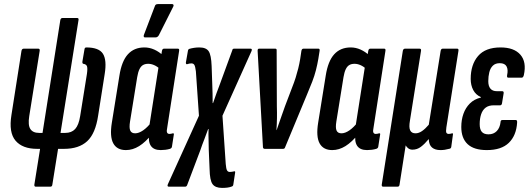

<svg xmlns="http://www.w3.org/2000/svg" viewBox="-20 -728 2586 939"><path d="M155 185Q147 185 148 175L176 0H162Q90 0 56 -40Q22 -80 36 -166L85 -479Q87 -490 96 -490H167Q176 -490 174 -479L123 -160Q116 -116 128.5 -97Q141 -78 171 -78H188L275 -630Q277 -640 286 -640H357Q366 -640 364 -630L276 -78H299Q330 -78 347.5 -97Q365 -116 372 -160L405 -366Q409 -393 405.5 -403.5Q402 -414 387 -416Q382 -418 383 -427L393 -486Q394 -496 402 -496Q464 -496 483.5 -465Q503 -434 492 -366L460 -163Q447 -75 406.5 -37.5Q366 0 293 0H264L236 175Q235 185 226 185Z M596 6Q552 6 534 -27Q516 -60 527 -128L564 -358Q575 -429 605.5 -462.5Q636 -496 686 -496Q711 -496 734.5 -485.5Q758 -475 778 -456L764 -389Q749 -403 734 -409.5Q719 -416 705 -416Q690 -416 679.5 -410Q669 -404 662 -389.5Q655 -375 651 -351L616 -134Q611 -103 617 -89.5Q623 -76 641 -76Q659 -76 680 -90.5Q701 -105 721 -131L725 -74Q692 -33 660.5 -13.5Q629 6 596 6ZM766 6Q697 6 710 -79L713 -97L709 -104L758 -417L766 -442L772 -479Q774 -490 782 -490H850Q858 -490 856 -479L798 -105Q794 -87 797 -80Q800 -73 809 -73Q813 -73 817.5 -74Q822 -75 825 -76Q832 -77 830 -69L821 -11Q820 -3 811 0Q801 3 789 4.5Q777 6 766 6ZM689 -545Q684 -545 683 -549Q682 -553 684 -558L737 -697Q739 -704 743 -706Q747 -708 753 -708H822Q827 -708 828.5 -704Q830 -700 827 -695L757 -556Q751 -545 740 -545Z M1066 191Q1033 191 1019.5 172.5Q1006 154 1005 99L1001 5Q1001 -21 1000 -46Q999 -71 1000 -97H998Q989 -71 979 -46Q969 -21 960 6L895 178Q892 185 885 185H806Q796 185 801 173L953 -162L938 -379Q935 -403 930.5 -410.5Q926 -418 916 -418Q911 -418 906 -417Q901 -416 895 -414Q889 -413 889 -422L899 -479Q900 -487 906 -489Q916 -492 928.5 -494Q941 -496 955 -496Q988 -496 1000.5 -477.5Q1013 -459 1015 -405L1018 -319Q1019 -294 1019.5 -271Q1020 -248 1020 -224H1022Q1031 -249 1039 -272.5Q1047 -296 1056 -318L1116 -482Q1117 -490 1125 -490H1205Q1215 -490 1210 -478L1068 -162L1084 74Q1086 98 1090.5 105.5Q1095 113 1104 113Q1109 113 1114.5 112Q1120 111 1125 110Q1131 108 1130 116L1121 175Q1120 182 1114 184Q1104 188 1092 189.5Q1080 191 1066 191Z M1275 0Q1267 0 1266 -8L1240 -478Q1239 -490 1247 -490H1326Q1334 -490 1333 -481L1334 -207Q1335 -179 1334.5 -150Q1334 -121 1332 -92H1333Q1343 -122 1353.5 -151Q1364 -180 1374 -209L1409 -301Q1419 -326 1426 -348.5Q1433 -371 1438.5 -393Q1444 -415 1448 -439L1454 -479Q1456 -490 1464 -490H1537Q1545 -490 1543 -479L1537 -441Q1532 -412 1525 -384.5Q1518 -357 1507 -328.5Q1496 -300 1482 -267L1374 -7Q1372 0 1364 0Z M1605 6Q1561 6 1543 -27Q1525 -60 1536 -128L1573 -358Q1584 -429 1614.5 -462.5Q1645 -496 1695 -496Q1720 -496 1743.5 -485.5Q1767 -475 1787 -456L1773 -389Q1758 -403 1743 -409.5Q1728 -416 1714 -416Q1699 -416 1688.5 -410Q1678 -404 1671 -389.5Q1664 -375 1660 -351L1625 -134Q1620 -103 1626 -89.5Q1632 -76 1650 -76Q1668 -76 1689 -90.5Q1710 -105 1730 -131L1734 -74Q1701 -33 1669.5 -13.5Q1638 6 1605 6ZM1775 6Q1706 6 1719 -79L1722 -97L1718 -104L1767 -417L1775 -442L1781 -479Q1783 -490 1791 -490H1859Q1867 -490 1865 -479L1807 -105Q1803 -87 1806 -80Q1809 -73 1818 -73Q1822 -73 1826.5 -74Q1831 -75 1834 -76Q1841 -77 1839 -69L1830 -11Q1829 -3 1820 0Q1810 3 1798 4.5Q1786 6 1775 6Z M1854 185Q1846 185 1847 175L1950 -479Q1952 -490 1961 -490H2032Q2041 -490 2039 -479L1985 -139Q1979 -105 1986 -90.5Q1993 -76 2012 -76Q2028 -76 2044 -87Q2060 -98 2077 -118L2135 -479Q2137 -490 2145 -490H2216Q2224 -490 2222 -479L2163 -105Q2160 -85 2163 -79Q2166 -73 2175 -73Q2180 -73 2183.5 -74Q2187 -75 2191 -76Q2197 -77 2195 -69L2187 -10Q2186 -1 2176 0Q2165 3 2155 4.5Q2145 6 2134 6Q2108 6 2093 -6.5Q2078 -19 2077 -47H2076Q2057 -24 2038.5 -10Q2020 4 1997 4Q1986 4 1977.5 -2Q1969 -8 1964 -17L1934 175Q1933 185 1924 185Z M2361 6Q2298 6 2267 -23Q2236 -52 2236 -107Q2236 -142 2246.5 -171.5Q2257 -201 2278 -222Q2299 -243 2332 -251V-253Q2307 -264 2294.5 -287.5Q2282 -311 2282 -342Q2282 -412 2318 -454Q2354 -496 2428 -496Q2494 -496 2525 -460.5Q2556 -425 2542 -361Q2539 -348 2531 -348H2466Q2458 -348 2460 -360Q2466 -387 2457.5 -403Q2449 -419 2424 -419Q2403 -419 2390.5 -407Q2378 -395 2373 -374.5Q2368 -354 2368 -331Q2368 -307 2378.5 -294.5Q2389 -282 2410 -282H2436Q2445 -282 2443 -271L2435 -222Q2433 -213 2426 -213H2395Q2370 -213 2355 -201.5Q2340 -190 2333 -169Q2326 -148 2326 -121Q2326 -95 2336.5 -83Q2347 -71 2369 -71Q2394 -71 2409.5 -87Q2425 -103 2428 -131Q2428 -141 2437 -141H2503Q2510 -141 2509 -128Q2505 -65 2468.5 -29.5Q2432 6 2361 6Z"/></svg>

Font: Sofia Sans Extra Condensed SemiBold
Style: Italic
Weight: 600
Italic angle: -9°
Designer: Botio Nikoltchev, Ani Petrova
Foundry: lettersoup
Version: Version 4.101